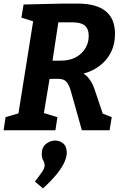

<svg xmlns="http://www.w3.org/2000/svg" viewBox="-21 -724 690 1067"><path d="M-1 0 10 -73 98 -99 79 -78 166 -623 181 -600 98 -626 110 -699 326 -704H411Q618 -704 618 -536Q618 -470 588.5 -420.5Q559 -371 506.5 -341Q454 -311 384 -304L383 -327Q437 -327 463.5 -299Q490 -271 504 -229L555 -78L521 -104L600 -73L588 0H434L378 -199Q367 -241 356 -259Q345 -277 328.5 -282Q312 -287 283 -286L231 -285L258 -307L220 -78L212 -99L298 -73L287 0ZM266 -355 249 -387H317Q367 -387 401 -406Q435 -425 453.5 -456Q472 -487 472 -523Q472 -552 462 -568Q452 -584 436.5 -590.5Q421 -597 406 -598.5Q391 -600 380 -600H287L307 -625ZM218 323 173 285Q201 249 214 229.5Q227 210 227 196Q227 181 219 167.5Q211 154 211 131Q211 95 234.5 76Q258 57 285 57Q310 57 330 73Q350 89 350 125Q350 147 337.5 176Q325 205 296.5 241Q268 277 218 323Z"/></svg>

Font: Bitter Thin
Style: Bold Italic
Weight: 700
Italic angle: -9°
Version: Version 3.021